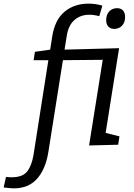

<svg xmlns="http://www.w3.org/2000/svg" viewBox="-129 -797 735 1056"><path d="M526 -532 452 -66 528 -47 521 -1 361 3 436 -468 217 -466 137 39Q122 133 75 186Q28 239 -54 239Q-69 239 -109 234L-96 176Q-82 178 -65 178Q-5 178 20 146.5Q45 115 55 57L137 -466H56L63 -512L147 -524L158 -595Q172 -687 225.5 -732Q279 -777 358 -777Q398 -777 434 -766L417 -708Q387 -716 363 -716Q314 -716 280.5 -687Q247 -658 238 -599L226 -524ZM559 -703Q559 -673 542 -655.5Q525 -638 499 -638Q479 -638 467 -650.5Q455 -663 455 -687Q455 -716 471.5 -734Q488 -752 515 -752Q536 -752 547.5 -739.5Q559 -727 559 -703Z"/></svg>

Font: Bitter Pro
Style: Italic
Weight: 400
Italic angle: -9°
Designer: Sol Matas, and Bitter project Authors
Foundry: Sol Matas
Version: Version 1.010